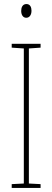

<svg xmlns="http://www.w3.org/2000/svg" viewBox="-20 -931 259 951"><path d="M111 -911C91 -911 85 -893 85 -877C85 -859 93 -843 110 -843C126 -843 136 -857 136 -878C136 -894 130 -911 111 -911ZM181 0V-19L123 -22V-691L181 -695V-714H38V-695L98 -691V-22L38 -19V0Z"/></svg>

Font: Noto Sans Myanmar ExtraCondensed Thin
Style: Regular
Weight: 100
Width: 2
Designer: Monotype Design Team
Foundry: Monotype Imaging Inc.
Version: Version 2.107